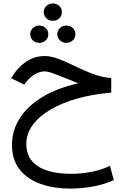

<svg xmlns="http://www.w3.org/2000/svg" viewBox="-20 -747 719 1104"><path d="M231.4 -677.2Q231.4 -698.7 246.8 -712.9Q262.2 -727.1 283.7 -727.1Q305.7 -727.1 320.8 -712.9Q335.9 -698.7 335.9 -677.2Q335.9 -656.2 320.8 -641.8Q305.7 -627.4 283.7 -627.4Q262.2 -627.4 246.8 -641.8Q231.4 -656.2 231.4 -677.2ZM309.6 -550.3Q309.6 -571.3 324.7 -585.7Q339.8 -600.1 361.8 -600.1Q383.3 -600.1 398.4 -585.9Q413.6 -571.8 413.6 -550.3Q413.6 -529.3 398.4 -514.9Q383.3 -500.5 361.8 -500.5Q339.8 -500.5 324.7 -514.9Q309.6 -529.3 309.6 -550.3ZM153.8 -550.3Q153.8 -571.3 168.9 -585.7Q184.1 -600.1 206.1 -600.1Q227.5 -600.1 242.7 -585.9Q257.8 -571.8 257.8 -550.3Q257.8 -529.3 242.7 -514.9Q227.5 -500.5 206.1 -500.5Q184.1 -500.5 168.9 -514.9Q153.8 -529.3 153.8 -550.3ZM619.6 -298.3V-214.4Q513.7 -205.6 424.6 -180.4Q335.4 -155.3 269.8 -116.5Q204.1 -77.6 167.7 -27.6Q131.3 22.5 131.3 81.1Q131.3 166 198.5 209.2Q265.6 252.4 391.1 252.4Q446.3 252.4 504.2 241.5Q562 230.5 612.3 207L634.3 288.6Q583 312.5 517.3 325Q451.7 337.4 383.8 337.4Q290 337.4 214.1 310.8Q138.2 284.2 93.5 228.3Q48.8 172.4 48.8 85.4Q48.8 4.9 92.5 -65.2Q136.2 -135.3 221.2 -187.7Q306.2 -240.2 430.2 -267.6Q414.6 -273.4 399.4 -280.3Q384.3 -287.1 366.2 -293.9Q317.4 -313.5 286.1 -325Q254.9 -336.4 236.8 -336.4Q207 -336.4 179.4 -319.3Q151.9 -302.2 132.8 -277.8L119.1 -260.3L43.9 -297.4L51.8 -309.6Q84 -361.8 131.8 -393.3Q179.7 -424.8 237.3 -424.8Q269 -424.8 307.6 -411.4Q346.2 -397.9 391.6 -376Q470.2 -337.4 522.7 -319.1Q575.2 -300.8 619.6 -298.3Z"/></svg>

Font: Vazirmatn RD
Style: Regular
Weight: 400
Designer: Saber Rastikerdar
Foundry: Saber Rastikerdar
Version: Version 32.102